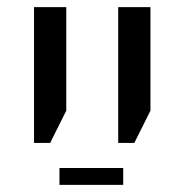

<svg xmlns="http://www.w3.org/2000/svg" viewBox="-20 -612 510 536"><path d="M310 -213V-592H400V-303L355 -213ZM75 -213V-592H165V-303L120 -213ZM146 -96V-143H324V-96Z"/></svg>

Font: Noto Sans Hebrew
Style: Regular
Weight: 400
Designer: Monotype Design Team
Foundry: Monotype Imaging Inc.
Version: Version 2.003